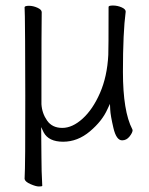

<svg xmlns="http://www.w3.org/2000/svg" viewBox="-20 -500 540 695"><path d="M133 173Q131 175 120.5 175Q110 175 90.5 166.5Q71 158 69 148Q72 98 71.5 -153.5Q71 -405 70 -440L69 -474Q70 -479 85 -479Q100 -479 115.5 -472Q131 -465 131 -456Q130 -388 130 -193V-123Q132 -90 150.5 -63.5Q169 -37 205.5 -37Q242 -37 279 -70.5Q316 -104 342 -163.5Q368 -223 372 -301Q373 -318 373 -475Q373 -480 389 -480Q405 -480 420 -473.5Q435 -467 435 -458Q425 -383 425 -240Q425 -97 459 -32L460 -29Q460 -20 449 -6Q438 8 422 8Q401 8 390.5 -37Q380 -82 379 -103L378 -124L369 -105Q350 -62 305.5 -24.5Q261 13 208.5 13Q156 13 138 -21L129 -40L130 68Q130 119 133 173Z"/></svg>

Font: LXGW WenKai Mono TC Light
Style: Regular
Weight: 300
Designer: LXGW / Fontworks Inc.
Foundry: LXGW / Fontworks Inc.
Version: Version 1.330